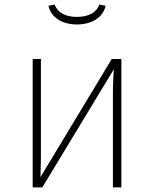

<svg xmlns="http://www.w3.org/2000/svg" viewBox="-20 -820 674 840"><path d="M316 -713C383 -713 432 -745 442 -795L415 -800C402 -765 367 -746 316 -746C266 -746 232 -765 219 -800L192 -795C202 -745 251 -713 316 -713ZM511 -562H469L157 -45C159 -95 159 -135 159 -178V-562H123V0H165L478 -517C476 -485 474 -456 474 -415V0H511Z"/></svg>

Font: Glow Sans SC Normal ExtraLight
Style: Regular
Weight: 200
Designer: Ryoko NISHIZUKA (kana, bopomofo & ideographs); Paul D. Hunt (Latin, Greek & Cyrillic); Sandoll Communications, Soo-young
Version: Version 0.93